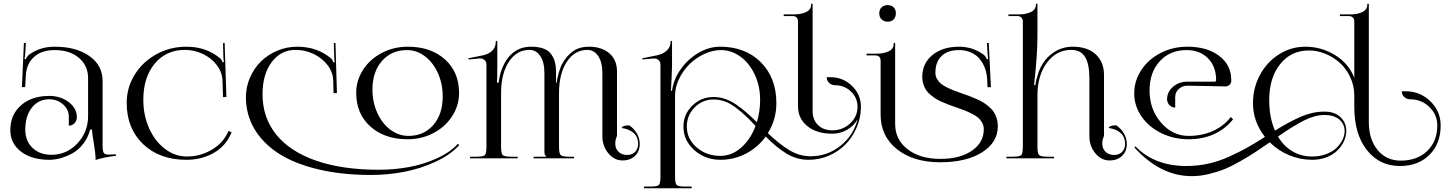

<svg xmlns="http://www.w3.org/2000/svg" viewBox="-20 -847 7751 1027"><path d="M451.2 -428.2Q451.2 -496.1 402.1 -537.6Q353 -579.1 272.9 -579.1Q201.2 -579.1 161.1 -541.5Q121.1 -503.9 118.2 -443.4L114.7 -381.3L97.2 -380.9L107.9 -617.2H118.2L115.2 -564Q113.8 -542.5 110.8 -532.2L118.2 -529.8Q119.1 -533.7 124.3 -541.7Q129.4 -549.8 133.8 -553.2Q192.9 -597.2 272 -597.2Q387.7 -597.2 458.3 -547.1Q528.8 -497.1 528.8 -415V-70.8Q528.8 -39.6 534.7 -29.8Q540.5 -20 562 -20L582 -21L599.1 -22L600.1 -13.2Q540 -7.3 491.2 8.8V1Q491.2 -26.4 480.5 -88.9Q472.7 -133.3 472.2 -153.8H461.9Q451.2 -111.3 425.8 -78.4Q400.4 -45.4 368.4 -27.6Q336.4 -9.8 304.7 -1Q272.9 7.8 244.1 7.8Q149.9 7.8 92.5 -35.9Q35.2 -79.6 35.2 -150.9Q35.2 -233.4 92.3 -283.7Q149.4 -334 243.2 -334Q304.2 -334 347.7 -300.8Q391.1 -267.6 391.1 -220.2Q391.1 -201.7 378.7 -188.2Q366.2 -174.8 348.1 -174.8V-222.2Q348.1 -261.2 317.4 -288.6Q286.6 -315.9 243.2 -315.9Q185.5 -315.9 150.4 -271.2Q115.2 -226.6 115.2 -153.8Q115.2 -93.3 153.8 -56.2Q192.4 -19 255.9 -19Q336.4 -19 393.8 -79.8Q451.2 -140.6 451.2 -226.1Z M657.7 -296.9Q657.7 -378.4 700.4 -447.5Q743.2 -516.6 816.7 -556.9Q890.1 -597.2 976.6 -597.2Q1085 -597.2 1159.7 -533.2Q1167.5 -525.4 1170.9 -513.2L1177.7 -515.1Q1175.8 -522.9 1174.8 -543.9L1172.9 -616.7L1181.6 -617.2L1190.9 -328.1L1172.9 -327.6L1169.9 -419.9Q1167.5 -463.4 1138.2 -500.7Q1108.9 -538.1 1063.5 -559.1Q1018.1 -580.1 968.8 -580.1Q868.7 -580.1 807.6 -506.6Q746.6 -433.1 746.6 -313Q746.6 -230.5 777.8 -160.6Q809.1 -90.8 862.8 -50.3Q916.5 -9.8 979.5 -9.8Q1052.2 -9.8 1114.5 -47.1Q1176.8 -84.5 1202.1 -146.5L1218.8 -140.1Q1190.4 -67.9 1125 -30Q1059.6 7.8 977.5 7.8Q833.5 7.8 745.6 -75.9Q657.7 -159.7 657.7 -296.9Z M1295.4 -327.1Q1295.4 -381.8 1317.1 -431.9Q1338.9 -481.9 1375.5 -518.1Q1412.1 -554.2 1462.9 -575.7Q1513.7 -597.2 1569.3 -597.2Q1677.7 -597.2 1752.4 -533.2Q1759.3 -526.4 1763.2 -513.2L1770.5 -515.1Q1768.6 -522.9 1767.6 -543.9L1765.6 -616.7L1774.4 -617.2L1782.2 -349.1L1764.2 -348.6L1762.2 -419.9Q1759.8 -463.4 1730.5 -500.7Q1701.2 -538.1 1656 -559.1Q1610.8 -580.1 1561.5 -580.1Q1481.9 -580.1 1433.1 -514.6Q1384.3 -449.2 1384.3 -342.8Q1384.3 -217.3 1458.3 -126.2Q1532.2 -35.2 1672.4 12.9Q1812.5 61 2005.4 61Q2087.4 61 2166 46.9Q2244.6 32.7 2316.4 0.2Q2388.2 -32.2 2429.2 -78.1L2436.5 -70.8Q2389.6 -19 2310.5 17.8Q2231.4 54.7 2143.6 71.8Q2055.7 88.9 1964.8 88.9Q1807.1 88.9 1680.2 58.3Q1553.2 27.8 1469.2 -26.9Q1385.3 -81.5 1340.3 -158.2Q1295.4 -234.9 1295.4 -327.1Z M2161.1 -102.1Q2037.1 -102.1 1961.2 -170.2Q1885.3 -238.3 1885.3 -350.1Q1885.3 -417 1922.1 -473.9Q1959 -530.8 2022.7 -564Q2086.4 -597.2 2161.1 -597.2Q2284.7 -597.2 2360.1 -529.3Q2435.5 -461.4 2435.5 -350.1Q2435.5 -282.7 2398.7 -225.6Q2361.8 -168.5 2298.6 -135.3Q2235.4 -102.1 2161.1 -102.1ZM2164.6 -120.1Q2247.1 -120.1 2297.6 -178.2Q2348.1 -236.3 2348.1 -331.1Q2348.1 -398.4 2322.5 -455.6Q2296.9 -512.7 2252.9 -545.9Q2209 -579.1 2157.2 -579.1Q2074.2 -579.1 2023.2 -521Q1972.2 -462.9 1972.2 -368.2Q1972.2 -300.8 1998 -243.7Q2023.9 -186.5 2068.1 -153.3Q2112.3 -120.1 2164.6 -120.1Z M2582 -62V-502Q2582 -515.6 2572.8 -524.9Q2563.5 -534.2 2548.8 -534.2H2544.9L2485.8 -528.8L2484.9 -535.2L2562 -550.8Q2593.8 -557.1 2612.8 -575.7Q2631.8 -594.2 2631.8 -624V-627.9H2640.1V-497.1Q2640.1 -424.3 2638.2 -404.8H2647Q2652.3 -444.8 2663.1 -474.1Q2710 -597.2 2821.3 -597.2Q2894.5 -597.2 2924.3 -562Q2954.1 -526.9 2954.1 -464.8V-404.8H2958Q2959.5 -426.8 2968.8 -457.5Q2978 -488.3 2982.9 -498Q3008.8 -546.9 3043.7 -572Q3078.6 -597.2 3130.9 -597.2Q3197.3 -597.2 3238.8 -562.3Q3280.3 -527.3 3280.3 -463.9V-120.1Q3271 -98.6 3271 -79.6Q3271 -51.8 3288.6 -34.9Q3306.2 -18.1 3335 -18.1Q3360.8 -18.1 3377 -34.4Q3393.1 -50.8 3393.1 -77.1Q3393.1 -115.2 3368.7 -136.2Q3344.2 -157.2 3306.2 -162.1Q3306.2 -168.9 3316.9 -172.9Q3327.6 -176.8 3345.2 -176.8Q3368.2 -162.6 3385 -135.7Q3401.9 -108.9 3401.9 -77.1Q3401.9 -37.6 3376.7 -13.2Q3351.6 11.2 3310.1 11.2Q3265.6 11.2 3233.9 -27.1Q3202.1 -65.4 3202.1 -119.1V-455.1Q3202.1 -514.2 3179.9 -547.1Q3157.7 -580.1 3122.1 -580.1Q3053.7 -580.1 3012 -516.6Q2970.2 -453.1 2970.2 -349.1V-62Q2970.2 -26.4 2979 -17.6Q2987.8 -8.8 3023.9 -8.8H3050.3V0H2834V-8.8H2900.9V-11.2Q2895.5 -16.6 2893.8 -21Q2892.1 -25.4 2892.1 -37.1V-455.1Q2892.1 -514.2 2869.9 -547.1Q2847.7 -580.1 2812 -580.1Q2743.7 -580.1 2701.9 -516.6Q2660.2 -453.1 2660.2 -349.1V-62Q2660.2 -26.4 2668.9 -17.6Q2677.7 -8.8 2713.9 -8.8H2749V0H2494.1V-8.8H2529.3Q2564.9 -8.8 2573.5 -17.3Q2582 -25.9 2582 -62Z M3512.7 -502Q3512.7 -515.6 3503.4 -524.9Q3494.1 -534.2 3479.5 -534.2H3475.6L3416.5 -528.8L3415.5 -535.2L3492.7 -550.8Q3524.9 -557.1 3545.9 -575.9Q3566.9 -594.7 3566.9 -624V-627.9H3574.7V-497.1Q3574.7 -485.4 3572.3 -427Q3569.8 -368.7 3568.8 -361.8H3574.7Q3582.5 -421.9 3620.8 -476.3Q3659.2 -530.8 3715.8 -564Q3772.5 -597.2 3831.5 -597.2Q3966.8 -597.2 4049.8 -513.9Q4132.8 -430.7 4132.8 -294.9Q4132.8 -208 4087.4 -134.8Q4148.9 -75.7 4202.6 -43.5Q4256.3 -11.2 4315.9 -11.2Q4405.8 -11.2 4475.6 -67.1Q4545.4 -123 4567.4 -209.5Q4547.9 -174.3 4511.5 -153.1Q4475.1 -131.8 4431.6 -131.8Q4349.1 -131.8 4298.8 -172.1Q4248.5 -212.4 4248.5 -278.8V-731Q4248.5 -761.2 4218.8 -761.2H4171.9V-770H4228.5Q4265.1 -770 4292 -782.7Q4318.8 -795.4 4318.8 -823.2V-827.1H4326.7V-742.2V-252.9Q4326.7 -206.5 4355.5 -178.2Q4384.3 -149.9 4431.6 -149.9Q4487.8 -149.9 4527.3 -186.8Q4566.9 -223.6 4566.9 -275.9Q4566.9 -323.7 4531.7 -357.4Q4496.6 -391.1 4446.8 -391.1Q4428.2 -391.1 4415 -403.6Q4401.9 -416 4401.9 -434.1H4421.9Q4489.3 -434.1 4537.1 -387.7Q4585 -341.3 4585 -275.9Q4585 -218.3 4562.7 -165.8Q4540.5 -113.3 4503.2 -75.2Q4465.8 -37.1 4414.1 -14.6Q4362.3 7.8 4305.7 7.8Q4242.2 7.8 4188 -24.9Q4133.8 -57.6 4075.7 -116.7Q4034.2 -59.1 3970.5 -25.6Q3906.7 7.8 3833.5 7.8Q3751.5 7.8 3693.6 -44.2Q3635.7 -96.2 3635.7 -169.9Q3635.7 -235.4 3682.9 -281.7Q3730 -328.1 3796.9 -328.1Q3828.1 -328.1 3858.6 -317.9Q3889.2 -307.6 3919.4 -286.6Q3949.7 -265.6 3973.1 -245.1Q3996.6 -224.6 4028.3 -193.4Q4045.9 -250.5 4045.9 -313Q4045.9 -385.3 4017.8 -446.5Q3989.7 -507.8 3941.4 -543.5Q3893.1 -579.1 3835.9 -579.1Q3791 -579.1 3746.1 -557.9Q3701.2 -536.6 3667.2 -502.9Q3633.3 -469.2 3612.1 -424.6Q3590.8 -379.9 3590.8 -335V98.1Q3590.8 133.8 3599.6 142.3Q3608.4 150.9 3644.5 150.9H3679.7V160.2H3424.8V150.9H3460Q3495.6 150.9 3504.2 142.3Q3512.7 133.8 3512.7 98.1ZM4021.5 -173.3Q3989.3 -207.5 3968 -227.5Q3946.8 -247.6 3917 -270.5Q3887.2 -293.5 3857.7 -304.2Q3828.1 -314.9 3796.9 -314.9Q3737.8 -314.9 3695.8 -272.5Q3653.8 -230 3653.8 -169.9Q3653.8 -104 3706.3 -58.6Q3758.8 -13.2 3833.5 -13.2Q3893.6 -13.2 3943.8 -56.9Q3994.1 -100.6 4021.5 -173.3Z M4690.4 -232.9V-521Q4690.4 -550.8 4660.2 -550.8H4615.2V-560.1H4670.4Q4707 -560.1 4733.6 -572.5Q4760.3 -585 4760.3 -612.8V-617.2H4768.1V-532.2V-184.1Q4768.1 -100.1 4834.7 -48.6Q4901.4 2.9 5010.3 2.9Q5114.7 2.9 5178.5 -40.8Q5242.2 -84.5 5242.2 -155.8Q5242.2 -174.3 5233.6 -190.2Q5225.1 -206.1 5213.1 -216.8Q5201.2 -227.5 5179.2 -238.5Q5157.2 -249.5 5140.6 -256.1Q5124 -262.7 5095.2 -272.5Q5071.8 -280.8 5057.1 -286.1Q5042.5 -291.5 5021 -300.8Q4999.5 -310.1 4986.1 -318.6Q4972.7 -327.1 4957.3 -339.8Q4941.9 -352.5 4933.3 -365.7Q4924.8 -378.9 4918.9 -397Q4913.1 -415 4913.1 -435.1Q4913.1 -507.8 4967.3 -552.5Q5021.5 -597.2 5110.4 -597.2Q5184.1 -597.2 5243.2 -553.2Q5247.6 -549.8 5252.9 -541.5Q5258.3 -533.2 5259.3 -529.8L5266.1 -532.2Q5263.7 -540 5262.2 -564L5259.3 -617.2H5269L5280.3 -380.9L5262.2 -380.4L5260.3 -422.4Q5258.8 -453.1 5249 -480.5Q5239.3 -507.8 5221.4 -530.3Q5203.6 -552.7 5174.8 -565.9Q5146 -579.1 5110.4 -579.1Q5049.3 -579.1 5016.4 -547.6Q4983.4 -516.1 4983.4 -457Q4983.4 -439.9 4991.7 -425.3Q5000 -410.6 5011.5 -400.6Q5022.9 -390.6 5043.9 -380.1Q5064.9 -369.6 5081.5 -363.3Q5098.1 -356.9 5126 -347.2Q5150.4 -338.9 5165.8 -333Q5181.2 -327.1 5203.4 -317.4Q5225.6 -307.6 5240 -298.6Q5254.4 -289.6 5270.5 -275.9Q5286.6 -262.2 5295.9 -247.6Q5305.2 -232.9 5311.3 -213.4Q5317.4 -193.8 5317.4 -171.9Q5317.4 -85 5232.7 -32Q5147.9 21 5009.3 21Q4865.7 21 4778.1 -48.8Q4690.4 -118.7 4690.4 -232.9ZM4728 -819.8Q4747.6 -819.8 4759.8 -808.1Q4772 -796.4 4772 -775.9Q4772 -755.9 4760.3 -743.4Q4748.5 -731 4728 -731Q4708.5 -731 4695.8 -743.2Q4683.1 -755.4 4683.1 -775.9Q4683.1 -795.4 4695.3 -807.6Q4707.5 -819.8 4728 -819.8Z M5529.3 -335.9V-62Q5529.3 -26.4 5538.1 -17.6Q5546.9 -8.8 5583 -8.8H5618.2V0H5363.3V-8.8H5397.9Q5434.1 -8.8 5442.6 -17.6Q5451.2 -26.4 5451.2 -62V-731Q5451.2 -745.1 5443.4 -753.2Q5435.5 -761.2 5420.9 -761.2H5374V-770H5431.2Q5467.8 -770 5494.4 -782.7Q5521 -795.4 5521 -823.2V-827.1H5529.3V-651.9Q5529.3 -554.7 5511.2 -392.1H5518.1Q5521 -418.5 5534.2 -457Q5555.7 -521 5605.5 -559.1Q5655.3 -597.2 5717.3 -597.2Q5796.9 -597.2 5841.1 -556.2Q5885.3 -515.1 5885.3 -445.8V-120.1Q5876 -98.6 5876 -79.6Q5876 -51.8 5893.6 -34.9Q5911.1 -18.1 5939.9 -18.1Q5965.8 -18.1 5981.9 -34.4Q5998 -50.8 5998 -77.1Q5998 -115.2 5973.6 -136.2Q5949.2 -157.2 5911.1 -162.1Q5911.1 -168.9 5921.9 -172.9Q5932.6 -176.8 5950.2 -176.8Q5973.1 -162.6 5990.2 -135.5Q6007.3 -108.4 6007.3 -77.1Q6007.3 -37.6 5981.9 -13.2Q5956.5 11.2 5915 11.2Q5870.6 11.2 5838.9 -27.1Q5807.1 -65.4 5807.1 -119.1V-429.2Q5807.1 -504.9 5783.9 -542.5Q5760.7 -580.1 5709 -580.1Q5631.3 -580.1 5580.3 -512.2Q5529.3 -444.3 5529.3 -335.9Z M6331.1 -388.7Q6304.2 -388.7 6285.2 -371.1Q6266.1 -353.5 6266.1 -328.6V-271.5Q6248 -271.5 6235.4 -284.7Q6222.7 -297.9 6222.7 -316.4Q6222.7 -355 6254.2 -382.6Q6285.6 -410.2 6330.6 -410.2H6477.1Q6484.9 -410.2 6484.9 -418.9Q6484.9 -491.2 6441.4 -535.2Q6397.9 -579.1 6327.1 -579.1Q6238.3 -579.1 6183.6 -519.5Q6128.9 -460 6128.9 -362.8Q6128.9 -262.2 6190.2 -191.2Q6251.5 -120.1 6337.9 -120.1Q6410.2 -120.1 6468.3 -146.5Q6526.4 -172.9 6563.5 -221.2L6575.7 -209Q6535.2 -157.7 6474.4 -129.9Q6413.6 -102.1 6337.9 -102.1Q6258.8 -102.1 6191.9 -134.8Q6125 -167.5 6085.9 -224.1Q6046.9 -280.8 6046.9 -347.2Q6046.9 -415 6085 -472.7Q6123 -530.3 6188.5 -563.7Q6253.9 -597.2 6331.1 -597.2Q6437 -597.2 6501.5 -548.1Q6565.9 -499 6565.9 -418.9V-414.1Q6565.9 -401.9 6556.9 -393.3Q6547.9 -384.8 6535.2 -384.8ZM7301.8 -742.2V-193.8Q7301.8 -101.1 7348.9 -44.4Q7396 12.2 7472.2 12.2Q7560.5 12.2 7614.3 -39.6Q7668 -91.3 7668 -175.8Q7668 -233.9 7625.5 -274.9Q7583 -315.9 7522.9 -315.9Q7504.4 -315.9 7491.2 -328.4Q7478 -340.8 7478 -358.9H7498Q7576.2 -358.9 7631.1 -305.2Q7686 -251.5 7686 -175.8Q7686 -78.1 7626 -18.6Q7565.9 41 7467.8 41Q7358.9 41 7291.5 -44.2Q7224.1 -129.4 7224.1 -274.9V-335Q7224.1 -387.2 7202.9 -433.3Q7181.6 -479.5 7147.2 -510.5Q7112.8 -541.5 7069.3 -559.3Q7025.9 -577.1 6981.4 -577.1Q6885.7 -577.1 6827.4 -503.9Q6769 -430.7 6769 -311Q6769 -218.3 6799.8 -148.4Q6879.4 -197.8 6940.9 -223.9Q7002.4 -250 7064 -250Q7119.6 -250 7150.4 -220.2Q7181.2 -190.4 7181.2 -146.5Q7181.2 -119.1 7168.7 -92Q7156.2 -64.9 7134 -42.5Q7111.8 -20 7076.4 -6.1Q7041 7.8 6999 7.8Q6934.6 7.8 6875.5 -16.8Q6816.4 -41.5 6772 -85.9Q6724.6 -53.2 6694.1 -33Q6663.6 -12.7 6615.7 14.6Q6567.9 42 6530 57.4Q6492.2 72.8 6445.6 84Q6398.9 95.2 6355 95.2Q6187 95.2 6047.9 -58.1L6053.7 -64Q6155.3 41 6326.2 41Q6385.3 41 6442.1 28.6Q6499 16.1 6555.4 -9.5Q6611.8 -35.2 6650.4 -56.9Q6689 -78.6 6746.1 -114.7Q6682.1 -196.3 6682.1 -294.9Q6682.1 -377 6719.7 -446.5Q6757.3 -516.1 6821.8 -556.6Q6886.2 -597.2 6961.9 -597.2Q7047.4 -597.2 7120.4 -552.7Q7193.4 -508.3 7224.1 -431.2V-731Q7224.1 -745.1 7216.3 -753.2Q7208.5 -761.2 7193.8 -761.2H7147V-770H7204.1Q7240.7 -770 7267.3 -782.7Q7293.9 -795.4 7293.9 -823.2V-827.1H7301.8ZM6815.9 -116.7Q6846.2 -65.4 6893.3 -37.6Q6940.4 -9.8 6999 -9.8Q7038.6 -9.8 7072.3 -22.2Q7106 -34.7 7127.2 -54.4Q7148.4 -74.2 7160.4 -98.1Q7172.4 -122.1 7172.4 -146Q7172.4 -182.6 7144.3 -207.3Q7116.2 -231.9 7064 -231.9Q7013.2 -231.9 6955.3 -202.6Q6897.5 -173.3 6815.9 -116.7Z"/></svg>

Font: FoglihtenNo07calt
Style: Regular
Weight: 500
Designer: gluk (gluksza@wp.pl)
Foundry: gluk (gluksza@wp.pl)
Version: Version 0.844